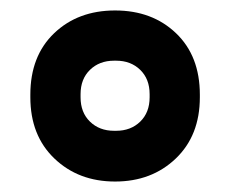

<svg xmlns="http://www.w3.org/2000/svg" viewBox="-20 -813 440 367"><path d="M266 -627V-633Q266 -662 248 -679.5Q230 -697 202 -697H198Q170 -697 152 -679.5Q134 -662 134 -633V-627Q134 -598 152 -580.5Q170 -563 198 -563H202Q230 -563 248 -580.5Q266 -598 266 -627ZM362 -632V-627Q362 -554 316 -510Q270 -466 200 -466Q130 -466 84 -510Q38 -554 38 -627V-632Q38 -706 83.5 -749.5Q129 -793 200 -793Q271 -793 316.5 -749.5Q362 -706 362 -632Z"/></svg>

Font: Cooper Hewitt
Style: Bold
Weight: 711
Designer: Village Type and Design LLC
Foundry: Cooper Hewitt Smithsonian Design Museum
Version: 1.000